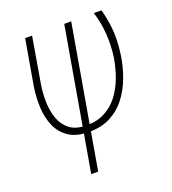

<svg xmlns="http://www.w3.org/2000/svg" viewBox="-134 -630 841 939"><g transform="rotate(-20 286.5 -161.0)"><path d="M103.5 -528.3H139.6L98.6 -287.1Q91.8 -245.1 92.8 -199.2Q93.8 -153.3 107.7 -113.8Q121.6 -74.2 152.8 -49.6Q184.1 -24.9 238.8 -24.4Q294.4 -23.9 336.2 -45.9Q377.9 -67.9 406.5 -105.7Q435.1 -143.6 452.4 -190.4Q469.7 -237.3 478 -286.1Q487.3 -347.2 483.4 -408.7Q479.5 -470.2 460.9 -528.8L501 -528.3Q511.7 -488.8 517.1 -449.2Q522.5 -409.7 521.7 -369.4Q521 -329.1 514.6 -287.6Q505.9 -230.5 485.8 -177Q465.8 -123.5 432.9 -81.1Q399.9 -38.6 351.8 -13.9Q303.7 10.7 238.8 9.8Q174.3 9.3 135.5 -17.3Q96.7 -43.9 77.9 -87.6Q59.1 -131.3 56.6 -184.1Q54.2 -236.8 62 -288.6ZM307.1 -528.3H343.3L215.8 207.5H179.7Z"/></g></svg>

Font: Roboto Condensed ExtraLight
Style: Italic
Weight: 250
Italic angle: -12°
Designer: Christian Robertson
Foundry: Google
Version: Version 3.008; 2023